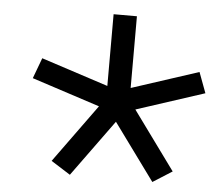

<svg xmlns="http://www.w3.org/2000/svg" viewBox="-46 -717 776 684"><g transform="rotate(5 342.0 -375.5)"><path d="M333.3 -410.2V-666.7H416.7V-410.2L656.2 -488.3L683.6 -414.7L440.1 -335.3L591.8 -127L522.8 -83.3L375 -285.8L227.9 -83.3L158.9 -127L309.9 -335.3L66.4 -414.7L93.8 -488.3Z"/></g></svg>

Font: TypoPRO Monoid
Style: Regular
Weight: 400
Width: 4
Monospace: yes
Designer: Andreas Larsen (@larsenwork)
Version: Version 0.61